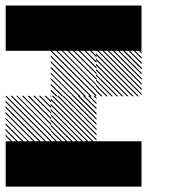

<svg xmlns="http://www.w3.org/2000/svg" viewBox="-21 -687 708 707"><path d="M334.2 -322.5 322.5 -334.2H328.3L334.2 -328.3ZM334.2 -303.3 303.3 -334.2H309.2L334.2 -309.2ZM334.2 -284.2 284.2 -334.2H290L334.2 -290ZM334.2 -264.2 264.2 -334.2H270.8L334.2 -270.8ZM334.2 -245.8 245.8 -334.2H251.7L334.2 -251.7ZM334.2 -226.7 226.7 -334.2H232.5L334.2 -232.5ZM334.2 -207.5 207.5 -334.2H213.3L334.2 -213.3ZM334.2 -188.3 188.3 -334.2H194.2L334.2 -194.2ZM334.2 -169.2 169.2 -334.2H175L334.2 -175ZM318.3 -165.8 165.8 -318.3V-324.2L324.2 -165.8ZM299.2 -165.8 165.8 -299.2V-305L305 -165.8ZM280 -165.8 165.8 -280V-285.8L285.8 -165.8ZM260.8 -165.8 165.8 -260.8V-266.7L266.7 -165.8ZM241.7 -165.8 165.8 -241.7V-247.5L247.5 -165.8ZM222.5 -165.8 165.8 -222.5V-228.3L228.3 -165.8ZM203.3 -165.8 165.8 -203.3V-209.2L209.2 -165.8ZM184.2 -165.8 165.8 -184.2V-190L190 -165.8ZM167.5 -330 163.3 -334.2H167.5ZM167.5 -309.2 142.5 -334.2H148.3L167.5 -315ZM167.5 -288.3 121.7 -334.2H127.5L167.5 -294.2ZM167.5 -267.5 100.8 -334.2H106.7L167.5 -273.3ZM167.5 -246.7 80 -334.2H85.8L167.5 -252.5ZM167.5 -225.8 59.2 -334.2H65L167.5 -231.7ZM167.5 -205 38.3 -334.2H43.3L167.5 -210ZM167.5 -184.2 17.5 -334.2H23.3L167.5 -190ZM165 -165.8 -0.8 -331.7 2.5 -334.2 167.5 -169.2ZM144.2 -165.8 -0.8 -310.8V-316.7L150 -165.8ZM123.3 -165.8 -0.8 -290V-295.8L129.2 -165.8ZM102.5 -165.8 -0.8 -269.2V-275L108.3 -165.8ZM81.7 -165.8 -0.8 -248.3V-253.3L86.7 -165.8ZM60.8 -165.8 -0.8 -227.5V-233.3L66.7 -165.8ZM40 -165.8 -0.8 -206.7V-212.5L45.8 -165.8ZM19.2 -165.8 -0.8 -185.8V-191.7L25 -165.8ZM167.5 -334.2H169.2L167.5 -335.8ZM500.8 -489.2 489.2 -500.8H495L500.8 -495ZM500.8 -470 470 -500.8H475.8L500.8 -475.8ZM500.8 -450.8 450.8 -500.8H456.7L500.8 -456.7ZM500.8 -430.8 430.8 -500.8H437.5L500.8 -437.5ZM500.8 -412.5 412.5 -500.8H418.3L500.8 -418.3ZM500.8 -393.3 393.3 -500.8H399.2L500.8 -399.2ZM500.8 -374.2 374.2 -500.8H380L500.8 -380ZM500.8 -355 355 -500.8H360.8L500.8 -360.8ZM500.8 -335.8 335.8 -500.8H341.7L500.8 -341.7ZM485 -332.5 332.5 -485V-490.8L490.8 -332.5ZM465.8 -332.5 332.5 -465.8V-471.7L471.7 -332.5ZM446.7 -332.5 332.5 -446.7V-452.5L452.5 -332.5ZM427.5 -332.5 332.5 -427.5V-433.3L433.3 -332.5ZM408.3 -332.5 332.5 -408.3V-414.2L414.2 -332.5ZM389.2 -332.5 332.5 -389.2V-395L395 -332.5ZM370 -332.5 332.5 -370V-375.8L375.8 -332.5ZM350.8 -332.5 332.5 -350.8V-356.7L356.7 -332.5ZM334.2 -496.7 330 -500.8H334.2ZM334.2 -475.8 309.2 -500.8H315L334.2 -481.7ZM334.2 -455 288.3 -500.8H294.2L334.2 -460.8ZM334.2 -434.2 267.5 -500.8H273.3L334.2 -440ZM334.2 -413.3 246.7 -500.8H252.5L334.2 -419.2ZM334.2 -392.5 225.8 -500.8H231.7L334.2 -398.3ZM334.2 -371.7 205 -500.8H210L334.2 -376.7ZM334.2 -350.8 184.2 -500.8H190L334.2 -356.7ZM331.7 -332.5 165.8 -498.3 169.2 -500.8 334.2 -335.8ZM310.8 -332.5 165.8 -477.5V-483.3L316.7 -332.5ZM290 -332.5 165.8 -456.7V-462.5L295.8 -332.5ZM269.2 -332.5 165.8 -435.8V-441.7L275 -332.5ZM248.3 -332.5 165.8 -415V-420L253.3 -332.5ZM227.5 -332.5 165.8 -394.2V-400L233.3 -332.5ZM206.7 -332.5 165.8 -373.3V-379.2L212.5 -332.5ZM185.8 -332.5 165.8 -352.5V-358.3L191.7 -332.5ZM334.2 -500.8H335.8L334.2 -502.5ZM333.3 -166.7H500V0H333.3ZM166.7 -166.7H500V0H166.7ZM0 -166.7H333.3V0H0ZM333.3 -666.7H500V-500H333.3ZM166.7 -666.7H500V-500H166.7ZM0 -666.7H333.3V-500H0Z"/></svg>

Font: 0xA000-Pixelated-Mono
Style: Pixelated-Mono
Weight: 400
Version: Version 0.1